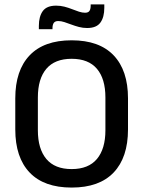

<svg xmlns="http://www.w3.org/2000/svg" viewBox="-20 -834 647 867"><path d="M303.5 13Q178.5 13 113.8 -55Q49 -123 49 -249.5V-390Q49 -516 113.8 -584Q178.5 -652 303.5 -652Q428.5 -652 493.2 -584Q558 -516 558 -390V-249.5Q558 -123 493.2 -55Q428.5 13 303.5 13ZM303.5 -70.5Q379.5 -70.5 417.8 -116.2Q456 -162 456 -245.5V-394Q456 -478 417.8 -523.2Q379.5 -568.5 303.5 -568.5Q227.5 -568.5 189.2 -523.2Q151 -478 151 -394V-245.5Q151 -162 189.2 -116.2Q227.5 -70.5 303.5 -70.5ZM373.5 -707.5Q354.5 -707.5 336.5 -712.2Q318.5 -717 302 -723.2Q285.5 -729.5 270.8 -734.2Q256 -739 243 -739Q229 -739 223 -730.8Q217 -722.5 217 -706.5V-702H155.5V-717Q155.5 -759.5 173.2 -784Q191 -808.5 233.5 -808.5Q253 -808.5 271.2 -803.8Q289.5 -799 305.8 -792.5Q322 -786 336.8 -781.2Q351.5 -776.5 364 -776.5Q378.5 -776.5 384 -784.8Q389.5 -793 389.5 -809.5V-814H451V-798.5Q451 -756 433.2 -731.8Q415.5 -707.5 373.5 -707.5Z"/></svg>

Font: Anek Gurmukhi Medium
Style: Regular
Weight: 500
Designer: Sarang Kulkarni (Gurmukhi), Yesha Goshar (Latin)
Foundry: Ek Type
Version: Version 1.003